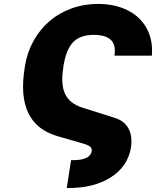

<svg xmlns="http://www.w3.org/2000/svg" viewBox="-20 -757 834 969"><path d="M316.8 191.8 338.8 51.1Q434.3 54 442.5 6.4Q445 -7.8 435.4 -16.3Q425.8 -24.9 399.1 -32.7L270.6 -69.6Q57.2 -131 105.1 -417.6L106.5 -427.6Q117.9 -495 150.2 -552.4Q182.5 -609.7 230.1 -650.6Q277.7 -691.4 340.6 -714.3Q403.4 -737.2 473 -737.2Q559.7 -737.2 623.9 -705.1Q688.2 -672.9 720.5 -613.5Q752.8 -554 746.4 -475.9H557.5Q566.1 -529.8 539.8 -555.4Q513.5 -581 453.1 -581Q384.9 -581 349.8 -544.9Q314.6 -508.9 301.1 -429L299.7 -417.6Q285.5 -332.4 308.1 -283.7Q330.6 -235.1 393.5 -214.5L559.7 -161.9Q608 -147 628.9 -107.6Q649.9 -68.2 640.6 -10.7Q624.6 84.5 536.8 139.4Q448.9 194.2 316.8 191.8Z"/></svg>

Font: Karasuma Gothic
Style: Italic
Weight: 900
Italic angle: -9.39999°
Designer: Rasmus Andersson / Ryoko Nishizuka
Foundry: Genbu
Version: Version 1.00